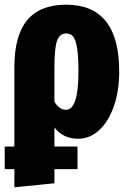

<svg xmlns="http://www.w3.org/2000/svg" viewBox="-33 -571 551 815"><path d="M473 -268Q473 -187 451 -122Q429 -57 389 -19.5Q349 18 298 18Q235 18 198 -30V51H296V147H198V207L28 224V147H-13V51H28V-286Q28 -419 82 -485Q136 -551 248 -551Q473 -551 473 -268ZM300 -266Q300 -333 294 -368.5Q288 -404 277 -416.5Q266 -429 248 -429Q220 -429 209 -397.5Q198 -366 198 -282V-139Q219 -105 247 -105Q300 -105 300 -266Z"/></svg>

Font: Fira Sans Compressed ExtraBold
Style: Regular
Weight: 800
Width: 1
Designer: bBox Type GmbH & Carrois Corporate GbR & Edenspiekermann AG
Foundry: bBox Type GmbH & Carrois Corporate GbR & Edenspiekermann AG
Version: Version 4.301